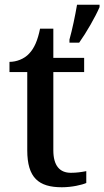

<svg xmlns="http://www.w3.org/2000/svg" viewBox="-20 -780 440 810"><path d="M273 -613V-600H314C344 -642 382 -708 400 -750V-760H305C297 -713 285 -656 273 -613ZM241 10C283 10 326 0 344 -8V-58C323 -54 303 -51 279 -51C232 -51 205 -81 205 -146V-476H335V-536H205V-659H149C139 -610 125 -577 103 -554C82 -531 49 -519 20 -519V-476H95V-146C95 -30 143 10 241 10Z"/></svg>

Font: Noto Serif Medium
Style: Regular
Weight: 500
Designer: Monotype Design Team
Foundry: Monotype Imaging Inc.
Version: Version 2.013